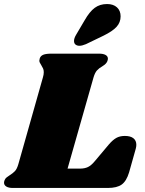

<svg xmlns="http://www.w3.org/2000/svg" viewBox="-46 -932 717 952"><path d="M630 -214Q630 -205 627 -194L594 -77Q581 -34 557.5 -17Q534 0 488 0H18Q-3 0 -14.5 -7Q-26 -14 -26 -26Q-26 -32 -23 -39Q-20 -47 -13 -52.5Q-6 -58 2 -63Q18 -73 28 -83.5Q38 -94 45 -118L167 -549Q171 -562 171 -574Q171 -585 167.5 -592.5Q164 -600 158 -610Q149 -623 149 -631Q149 -634 151 -642Q155 -655 168.5 -660.5Q182 -666 210 -666H445Q466 -666 477.5 -659.5Q489 -653 489 -641Q489 -636 486 -628Q483 -621 477.5 -615.5Q472 -610 467.5 -607.5Q463 -605 461 -603Q445 -594 435 -583Q425 -572 418 -549L289 -96H351Q374 -96 390.5 -104Q407 -112 425 -134L494 -216Q513 -238 530.5 -248Q548 -258 573 -258Q601 -258 615.5 -246.5Q630 -235 630 -214ZM485 -912Q516 -912 534 -895.5Q552 -879 552 -851Q552 -821 532 -799Q512 -777 467 -755L380 -713Q361 -705 348 -705Q336 -705 328.5 -711Q321 -717 321 -729Q321 -742 331 -759L374 -832Q398 -874 423.5 -893Q449 -912 485 -912Z"/></svg>

Font: Shrikhand
Style: Regular
Weight: 400
Italic angle: -14°
Version: Version 1.000;PS 1.000;hotconv 1.0.88;makeotf.lib2.5.647800